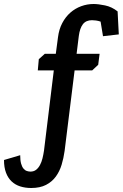

<svg xmlns="http://www.w3.org/2000/svg" viewBox="-175 -718 614 960"><path d="M293 -698Q316 -698 350 -691Q384 -684 413 -661L419 -546L340 -537L328 -610Q316 -614 305 -615.5Q294 -617 285 -617Q255 -617 239.5 -597Q224 -577 219 -538L208 -449H323L316 -394L286 -366H198L148 37Q143 73 133 106Q123 139 104 165Q85 191 55 206.5Q25 222 -19 222Q-49 222 -74 214Q-99 206 -117 189Q-135 172 -145 145.5Q-155 119 -155 82L-74 58Q-74 84 -69.5 100Q-65 116 -57.5 125Q-50 134 -40.5 137Q-31 140 -23 140Q-6 140 5.5 131Q17 122 25 107Q33 92 37.5 73.5Q42 55 45 35L94 -366H14L19 -422L49 -449H104L115 -532Q120 -572 136.5 -603Q153 -634 177 -655Q201 -676 231 -687Q261 -698 293 -698Z"/></svg>

Font: Zilla Slab SemiBold
Style: Regular
Weight: 600
Designer: Typotheque.com
Foundry: Typotheque type foundry
Version: Version 1.0; 2017